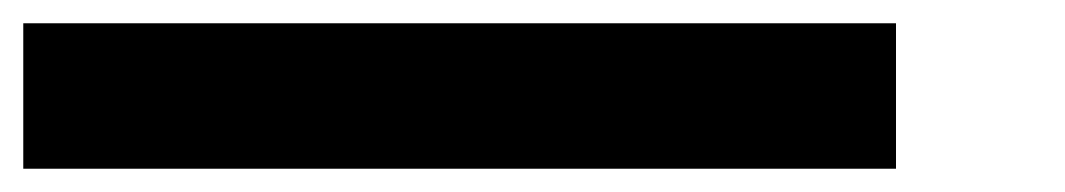

<svg xmlns="http://www.w3.org/2000/svg" viewBox="-20 -895 915 165"><path d="M0 -750H750V-875H0Z"/></svg>

Font: Faithful 32x
Style: Bold
Weight: 400
Foundry: Faithful Resource Pack
Version: Version 1.0; January 27, 2023